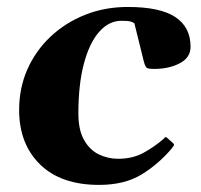

<svg xmlns="http://www.w3.org/2000/svg" viewBox="-20 -515 576 549"><path d="M345.2 -495.1Q437.5 -495.1 481.2 -466.3Q524.9 -437.5 524.9 -381.3Q524.9 -350.1 493.9 -334Q462.9 -317.9 420.4 -317.9Q406.2 -317.9 400.9 -320.3Q395.5 -322.8 391.1 -339.8L364.3 -448.2Q360.8 -451.2 353.5 -453.4Q346.2 -455.6 327.6 -455.6Q291.5 -455.6 263.7 -424.1Q235.8 -392.6 220 -333.3Q204.1 -273.9 204.1 -190.4Q204.1 -143.1 220.5 -114.5Q236.8 -85.9 262.7 -73.5Q288.6 -61 317.4 -61Q359.4 -61 390.4 -78.1Q421.4 -95.2 446.3 -116.7Q448.7 -119.6 451.2 -121.8Q453.6 -124 457 -121.6L475.1 -105.5Q477.5 -103.5 477.5 -101.1Q477.5 -98.6 475.3 -96.4Q473.1 -94.2 472.2 -91.8Q433.6 -45.9 384.8 -16.1Q335.9 13.7 263.2 13.7Q154.3 13.7 94.5 -44.9Q34.7 -103.5 34.7 -200.7Q34.7 -263.2 58.3 -316.7Q82 -370.1 124.5 -410.2Q167 -450.2 223.4 -472.7Q279.8 -495.1 345.2 -495.1Z"/></svg>

Font: Gelasio
Style: Italic
Weight: 400
Italic angle: -8.5°
Designer: Eben Sorkin
Foundry: Eben Sorkin
Version: Version 1.008